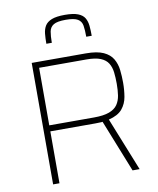

<svg xmlns="http://www.w3.org/2000/svg" viewBox="-98 -996 881 1071"><g transform="rotate(-10 342.5 -460.0)"><path d="M115 0V-688H421Q485 -688 521 -671.5Q557 -655 573.5 -626.5Q590 -598 594 -563Q598 -528 598 -491Q598 -450 591.5 -411.5Q585 -373 561 -344Q537 -315 484 -302L605 0H565L444 -304L459 -298Q452 -296 440.5 -295Q429 -294 406 -294H151V0ZM151 -328H404Q459 -328 491 -340Q523 -352 538 -374Q553 -396 557.5 -425.5Q562 -455 562 -491Q562 -527 558.5 -556.5Q555 -586 541.5 -608Q528 -630 499 -642Q470 -654 419 -654H151ZM343 -920Q391 -920 417.5 -909.5Q444 -899 455 -880Q466 -861 468.5 -835.5Q471 -810 471 -779H440Q440 -817 436 -842Q432 -867 411.5 -879.5Q391 -892 343 -892Q295 -892 274.5 -879.5Q254 -867 249.5 -842Q245 -817 245 -779H214Q214 -810 216.5 -835.5Q219 -861 230.5 -880Q242 -899 268.5 -909.5Q295 -920 343 -920Z"/></g></svg>

Font: Saira Thin
Style: Regular
Weight: 100
Designer: Hector Gatti with collaboration of the Omnibus-Type team
Foundry: Omnibus-Type
Version: Version 1.101